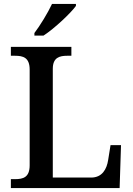

<svg xmlns="http://www.w3.org/2000/svg" viewBox="-20 -951 672 971"><path d="M154 -784V-771H200C256 -807 339 -886 364 -921V-931H243C222 -886 183 -822 154 -784ZM35 0H585L592 -217H539L527 -142C520 -96 497 -53 441 -53H247V-603C247 -660 281 -669 320 -669H341V-714H35V-669H56C97 -669 130 -660 130 -599V-115C130 -54 97 -45 56 -45H35Z"/></svg>

Font: Noto Serif Yezidi Medium
Style: Regular
Weight: 500
Designer: Dalton Maag Ltd
Foundry: Dalton Maag Ltd
Version: Version 1.001